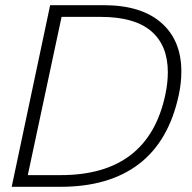

<svg xmlns="http://www.w3.org/2000/svg" viewBox="-20 -719 738 739"><path d="M173 -699H380Q523 -699 600.5 -631.5Q678 -564 678 -444Q678 -399 668 -353Q630 -176 515 -88Q400 0 213 0H25ZM214 -45Q550 -45 616 -353Q626 -399 626 -441Q626 -544 562 -599Q498 -654 367 -654H217L87 -45Z"/></svg>

Font: Prompt ExtraLight
Style: Italic
Weight: 275
Italic angle: -12°
Designer: Katatrad Team
Foundry: CadsonDemak
Version: Version 1.000